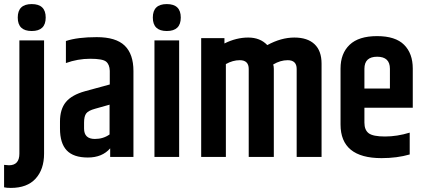

<svg xmlns="http://www.w3.org/2000/svg" viewBox="-41 -769 2079 941"><path d="M114.5 -617Q46 -617 46 -683Q46 -749 114.5 -749Q183 -749 183 -683Q183 -617 114.5 -617ZM54 -571H175V-16Q175 61 133.5 106.5Q92 152 12 152Q-9 152 -21 149V39Q-5 41 3 41Q54 41 54 -16Z M371 -168V-139Q371 -88 424 -88Q465 -88 496 -110V-256L425 -236Q392 -227 381.5 -213Q371 -199 371 -168ZM282 -568Q339 -587 433 -587Q527 -587 570 -545.5Q613 -504 613 -421V0H499V-42Q460 3 389.5 3Q319 3 286 -32Q253 -67 253 -139V-173Q253 -234 282 -269Q311 -304 376 -322L497 -355V-422Q496 -453 479 -467Q462 -481 401 -481Q340 -481 282 -460Z M776.5 -617Q708 -617 708 -683Q708 -749 776.5 -749Q845 -749 845 -683Q845 -617 776.5 -617ZM716 -571H837V0H716Z M1269 -548Q1337 -585 1401.5 -585Q1466 -585 1500.5 -552.5Q1535 -520 1535 -457V0H1413V-431Q1413 -474 1369 -474Q1333 -474 1298 -453Q1301 -444 1301 -431V0H1178V-431Q1178 -474 1134 -474Q1100 -474 1066 -455V0H945V-582H1059V-556Q1117 -585 1175.5 -585Q1234 -585 1269 -548Z M1628 -159V-433Q1628 -507 1672.5 -549.5Q1717 -592 1807 -592Q1897 -592 1939.5 -549.5Q1982 -507 1982 -433V-241H1745V-168Q1745 -132 1766 -116Q1787 -100 1846 -100Q1905 -100 1967 -119V-12Q1905 6 1829 6Q1628 6 1628 -159ZM1745 -335H1870V-432Q1870 -491 1807.5 -491Q1745 -491 1745 -432Z"/></svg>

Font: Khand Semibold
Style: Regular
Weight: 600
Designer: Devanagari: Sanchit Sawaria, Jyotish Sonowal; Latin: Satya Rajpurohit
Foundry: Indian Type Foundry
Version: Version 1.100;PS 1.0;hotconv 1.0.78;makeotf.lib2.5.61930; tt